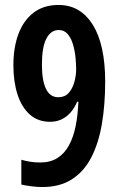

<svg xmlns="http://www.w3.org/2000/svg" viewBox="-20 -744 484 774"><path d="M404 -416Q404 -321 390.5 -243Q377 -165 347.5 -108.5Q318 -52 269.5 -21Q221 10 151 10Q130 10 106.5 7Q83 4 66 0V-100Q83 -95 102 -92Q121 -89 142 -89Q183 -89 211.5 -107Q240 -125 258 -158Q276 -191 285 -236Q294 -281 296 -334H291Q280 -308 264 -290Q248 -272 227.5 -262.5Q207 -253 182 -253Q133 -253 100 -282.5Q67 -312 50.5 -363.5Q34 -415 34 -481Q34 -553 54.5 -607.5Q75 -662 115.5 -693Q156 -724 216 -724Q261 -724 295.5 -703.5Q330 -683 354.5 -643.5Q379 -604 391.5 -546.5Q404 -489 404 -416ZM217 -623Q185 -623 167 -588.5Q149 -554 149 -484Q149 -419 165.5 -385.5Q182 -352 215 -352Q241 -352 256.5 -369Q272 -386 279.5 -412.5Q287 -439 287 -465Q287 -485 284.5 -511.5Q282 -538 274.5 -564Q267 -590 253 -606.5Q239 -623 217 -623Z"/></svg>

Font: Noto Sans Display ExtraCondensed SemiBold
Style: Regular
Weight: 600
Width: 2
Designer: Monotype Design Team
Foundry: Monotype Imaging Inc.
Version: Version 2.003